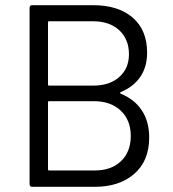

<svg xmlns="http://www.w3.org/2000/svg" viewBox="-20 -720 667 740"><path d="M445 -365Q443 -364 443 -362Q443 -361 445 -359Q499 -337 527 -294Q555 -251 555 -190Q555 -100 497.5 -50Q440 0 346 0H104Q94 0 94 -10V-690Q94 -700 104 -700H339Q436 -700 491.5 -652Q547 -604 547 -517Q547 -462 520.5 -423.5Q494 -385 445 -365ZM169 -638Q165 -638 165 -634V-394Q165 -390 169 -390H339Q402 -390 439.5 -423Q477 -456 477 -511Q477 -569 439.5 -603.5Q402 -638 339 -638ZM346 -63Q409 -63 446.5 -99Q484 -135 484 -196Q484 -257 445.5 -293.5Q407 -330 342 -330H169Q165 -330 165 -326V-67Q165 -63 169 -63Z"/></svg>

Font: LinhAnh
Style: Regular
Weight: 400
Designer: Jeremy Tribby
Foundry: Tribby Type
Version: Version 1.408